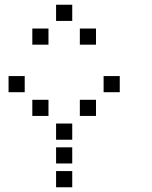

<svg xmlns="http://www.w3.org/2000/svg" viewBox="-20 -804 640 808"><path d="M217 -784Q216 -784 216 -784Q216 -784 216 -783V-717Q216 -716 216 -716Q216 -716 217 -716H283Q284 -716 284 -716Q284 -716 284 -717V-783Q284 -784 284 -784Q284 -784 283 -784ZM117 -684Q116 -684 116 -684Q116 -684 116 -683V-617Q116 -616 116 -616Q116 -616 117 -616H183Q184 -616 184 -616Q184 -616 184 -617V-683Q184 -684 184 -684Q184 -684 183 -684ZM317 -684Q316 -684 316 -684Q316 -684 316 -683V-617Q316 -616 316 -616Q316 -616 317 -616H383Q384 -616 384 -616Q384 -616 384 -617V-683Q384 -684 384 -684Q384 -684 383 -684ZM17 -484Q16 -484 16 -484Q16 -484 16 -483V-417Q16 -416 16 -416Q16 -416 17 -416H83Q84 -416 84 -416Q84 -416 84 -417V-483Q84 -484 84 -484Q84 -484 83 -484ZM417 -484Q416 -484 416 -484Q416 -484 416 -483V-417Q416 -416 416 -416Q416 -416 417 -416H483Q484 -416 484 -416Q484 -416 484 -417V-483Q484 -484 484 -484Q484 -484 483 -484ZM117 -384Q116 -384 116 -384Q116 -384 116 -383V-317Q116 -316 116 -316Q116 -316 117 -316H183Q184 -316 184 -316Q184 -316 184 -317V-383Q184 -384 184 -384Q184 -384 183 -384ZM317 -384Q316 -384 316 -384Q316 -384 316 -383V-317Q316 -316 316 -316Q316 -316 317 -316H383Q384 -316 384 -316Q384 -316 384 -317V-383Q384 -384 384 -384Q384 -384 383 -384ZM217 -284Q216 -284 216 -284Q216 -284 216 -283V-217Q216 -216 216 -216Q216 -216 217 -216H283Q284 -216 284 -216Q284 -216 284 -217V-283Q284 -284 284 -284Q284 -284 283 -284ZM217 -184Q216 -184 216 -184Q216 -184 216 -183V-117Q216 -116 216 -116Q216 -116 217 -116H283Q284 -116 284 -116Q284 -116 284 -117V-183Q284 -184 284 -184Q284 -184 283 -184ZM217 -84Q216 -84 216 -84Q216 -84 216 -83V-17Q216 -16 216 -16Q216 -16 217 -16H283Q284 -16 284 -16Q284 -16 284 -17V-83Q284 -84 284 -84Q284 -84 283 -84Z"/></svg>

Font: Doto SemiBold
Style: Regular
Weight: 600
Monospace: yes
Version: Version 1.000